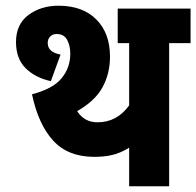

<svg xmlns="http://www.w3.org/2000/svg" viewBox="-20 -652 687 672"><path d="M572 -501V0H432V-135Q403 -117 374.5 -110Q346 -103 310 -103Q218 -103 166 -160Q114 -217 92 -322Q165 -341 195.5 -378Q226 -415 226 -464Q226 -492 215 -512.5Q204 -533 178 -533Q164 -533 155.5 -524Q147 -515 147 -502Q147 -469 192 -461L158 -368Q103 -380 69.5 -413.5Q36 -447 36 -505Q36 -567 79.5 -599.5Q123 -632 185 -632Q269 -632 317 -584Q365 -536 365 -454Q365 -394 338.5 -346Q312 -298 250 -263Q275 -224 321 -224Q356 -224 383.5 -239Q411 -254 432 -283V-501H392V-622H647V-501Z"/></svg>

Font: Noto Sans Condensed ExtraBold
Style: Italic
Weight: 800
Width: 3
Italic angle: -12°
Designer: Monotype Design Team
Foundry: Monotype Imaging Inc.
Version: Version 2.013; ttfautohint (v1.8.4.7-5d5b)